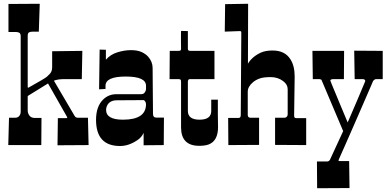

<svg xmlns="http://www.w3.org/2000/svg" viewBox="-20 -770 2065 1019"><path d="M190.9 -750 186 -602.1H154.8Q142.1 -602.1 134.5 -598.4Q127 -594.7 127 -579.1V-310.1Q127 -307.6 127.4 -305.7Q127.9 -303.7 131.8 -305.2Q220.2 -354.5 229 -363Q237.8 -371.6 242.4 -376Q247.1 -380.4 250 -385.7Q256.8 -396 256.8 -416V-498L417 -500L414.1 -350.1H320.8Q287.1 -350.1 266.1 -341.8L376 -154.8Q381.8 -145 393.1 -145H446.8L450.2 0L285.2 1L287.1 -143.1H333Q340.3 -143.1 334 -152.8L234.9 -327.1L129.9 -262.2Q127 -260.7 127 -256.8V-184.1Q127 -168.9 136.2 -156.5Q145.5 -144 165 -144H200.2L199.2 0H23.9L27.8 -145H60.1Q79.6 -145 86.9 -162.1Q89.8 -168.5 89.8 -178.2V-576.2Q89.8 -591.8 82.8 -595.9Q75.7 -600.1 65.9 -600.1H24.9V-749Z M754.9 -314.9Q754.9 -363.8 647.5 -363.8Q540 -363.8 540 -314.9V-297.9L505.9 -295.9L508.8 -506.8L542 -505.9V-453.1Q565.9 -481 603.3 -492.4Q640.6 -503.9 675 -503.9Q709.5 -503.9 731.7 -493.7Q753.9 -483.4 766.6 -468.8Q790 -441.9 790 -409.2L790.5 -337.4L791.5 -228L792 -166Q792 -146 808.1 -146H850.1L849.1 0L742.2 1V-64.9Q731.9 -41 708 -25.4Q662.6 4.9 617.2 4.9Q489.7 4.9 489.7 -133.8Q489.7 -205.1 527.8 -242.2Q556.6 -270 597.2 -270H726.1Q741.2 -270 746.6 -277.3Q754.9 -287.6 754.9 -297.9ZM632.8 -134.8Q754.9 -134.8 754.9 -216.8Q754.9 -225.1 750.5 -231.9Q746.1 -238.8 739.7 -238.8L690.4 -238.3L601.1 -237.8Q559.6 -237.8 546.9 -206.1Q543 -196.8 543 -187Q543 -134.8 632.8 -134.8Z M940.9 -511.2 940.4 -559.6V-585Q940.4 -597.7 940.9 -606L977.1 -605V-511.2Q977.1 -504.4 980.5 -502.2Q983.9 -500 993.2 -500H1118.2V-350.1H987.3Q977.1 -350.1 977.1 -335V-181.2Q977.1 -134.8 1039.1 -134.8Q1101.1 -134.8 1101.1 -181.2V-241.2H1136.2V-159.2L1137.2 -100.1Q1138.7 -22 1086.4 -2.9Q1066.9 3.9 1037.1 3.9Q940.9 3.9 940.9 -94.2V-335Q940.9 -344.7 938.2 -347.4Q935.5 -350.1 925.3 -350.1H879.9L880.9 -500H925.3Q936.5 -500 938.7 -503.2Q940.9 -506.3 940.9 -511.2Z M1252 -605 1172.9 -602.1 1174.8 -748 1296.9 -750 1295.9 -432.1Q1318.4 -469.7 1365.2 -491.2Q1390.1 -502 1426.8 -502Q1492.2 -502 1521.5 -455.1Q1543.9 -420.4 1543.9 -363.8L1541 -158.2Q1541 -149.9 1543.2 -146.5Q1545.4 -143.1 1552.7 -143.1H1605V0L1439.9 -1V-145H1488.8Q1496.6 -145 1501.7 -149.9Q1506.8 -154.8 1506.8 -163.1V-296.9Q1506.8 -321.8 1482.4 -339.8Q1454.6 -360.8 1416.5 -360.8Q1378.4 -360.8 1357.7 -353.3Q1336.9 -345.7 1323.2 -334Q1294.9 -310.5 1294.9 -283.2V-160.2Q1294.9 -145 1310.1 -145H1355V-1L1191.9 0L1190.9 -144H1246.1Q1257.8 -144 1257.8 -159.2L1260.7 -596.2Q1260.7 -601.6 1259 -603.3Q1257.3 -605 1252 -605Z M1806.2 -500 1805.2 -350.1H1749Q1743.2 -350.1 1737.8 -348.1Q1732.4 -346.2 1733.4 -342.3Q1734.4 -338.4 1738.5 -328.4Q1742.7 -318.4 1749 -302.7Q1755.4 -287.1 1763.7 -267.6Q1772 -248 1785.9 -213.9Q1799.8 -179.7 1825.2 -120.1Q1869.1 -221.2 1882.3 -252.9Q1895.5 -284.7 1902.1 -300.3Q1908.7 -315.9 1913.1 -326.2Q1917.5 -336.4 1918.5 -339.6Q1919.4 -342.8 1915.8 -346.4Q1912.1 -350.1 1906.2 -350.1H1862.3L1859.9 -501L2011.2 -500V-350.1H1975.1Q1970.7 -350.1 1965.6 -345.7Q1960.4 -341.3 1959.5 -338.6Q1958.5 -335.9 1950.7 -317.9Q1942.9 -299.8 1930.4 -271.2Q1918 -242.7 1902.1 -206.1Q1886.2 -169.4 1869.6 -131.3Q1853 -93.3 1836.9 -56.6Q1820.8 -20 1808.1 8.8Q1781.7 68.8 1778.8 74.7Q1774.9 82 1778.3 84.5Q1779.8 85.4 1782.2 85H1833L1835 228L1663.1 229L1662.1 86.9H1716.3Q1725.6 86.9 1731 78.1L1801.3 -74.2L1687 -344.2Q1686 -346.7 1684.6 -347.7Q1679.7 -349.6 1676.3 -350.1H1640.1L1638.2 -500Z"/></svg>

Font: Smokum
Style: Regular
Weight: 400
Designer: Astigmatic (AOETI)
Foundry: Astigmatic (AOETI)
Version: Version 1.001